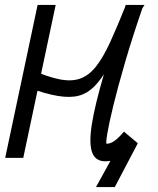

<svg xmlns="http://www.w3.org/2000/svg" viewBox="-20 -638 640 776"><path d="M368 118 433 0 537 -59 444 118ZM74 0H1L132 -618H205ZM481 -106 537 -59Q507 -23 473 -4.5Q439 14 406 14Q365 14 352 -23Q339 -60 351.5 -137.5Q364 -215 399 -334.5Q434 -454 488 -618H564Q512 -536 477 -471.5Q442 -407 415 -361.5Q388 -316 361 -288.5Q334 -261 299.5 -251.5Q265 -242 215 -250Q165 -258 91 -285L106 -356Q173 -327 220.5 -317.5Q268 -308 303 -320Q338 -332 367 -368Q396 -404 424.5 -466Q453 -528 489 -618H560Q516 -491 486 -388Q456 -285 438 -211Q420 -137 413.5 -97Q407 -57 411 -57Q426 -57 442.5 -68.5Q459 -80 481 -106Z"/></svg>

Font: Victor Mono
Style: Italic
Weight: 400
Italic angle: -12°
Monospace: yes
Designer: Rune Bjørnerås
Version: Version 1.561;gftools[0.9.30]